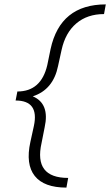

<svg xmlns="http://www.w3.org/2000/svg" viewBox="-20 -731 501 873"><path d="M210 -508Q254 -711 461 -711L453 -667Q377 -667 327 -624.5Q277 -582 260 -504L244 -431Q222 -323 129 -293Q207 -260 183 -152L169 -81Q133 78 290 78L282 122Q180 122 138 69Q96 16 118 -85L134 -158Q159 -274 51 -274L59 -315Q167 -315 195 -435Z"/></svg>

Font: EauTestInfant Semilight
Style: Italic
Weight: 300
Italic angle: -12°
Designer: Christian Thalmann (Catharsis Fonts)
Version: Version 0.001;PS 000.001;hotconv 1.0.88;makeotf.lib2.5.64775